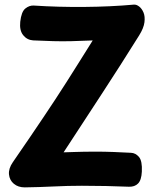

<svg xmlns="http://www.w3.org/2000/svg" viewBox="-20 -798 677 831"><path d="M123.3 -623.2Q97.1 -625 80.4 -645.7Q63.7 -666.3 67.6 -703.6Q72.4 -747.4 89.7 -761.2Q106.9 -775 125.9 -774Q231.9 -767 345.6 -768Q459.3 -769 559.3 -778Q570.3 -779 582.2 -769.9Q594 -760.8 601.2 -743.7Q608.3 -726.6 605.2 -701.6Q602.1 -676.7 582.4 -645Q539 -576 501.1 -516.3Q463.1 -456.7 425.4 -399.1Q387.8 -341.6 346.6 -278.4Q305.3 -215.2 255.3 -138.7Q283.3 -139.7 302.6 -140.2Q321.8 -140.7 341.8 -141.2Q361.8 -141.7 390.3 -141.7Q433.2 -141.7 471.4 -140.2Q509.7 -138.7 546.9 -136.7Q566.9 -135.9 581.6 -118.6Q596.2 -101.3 593.9 -54.9Q592.1 -18.2 577.4 -3.6Q562.8 11 538.1 10.2Q487.8 8.2 438.6 7.1Q389.3 6 334.3 6Q273.3 6 211.3 9.1Q149.3 12.1 87.3 13Q58.7 13 40.1 -2.4Q21.4 -17.9 18.9 -43.1Q16.4 -68.3 35.6 -96.1Q77.4 -156.3 109.7 -204.1Q142 -251.8 168.6 -291.3Q195.2 -330.9 219.3 -367.6Q243.4 -404.3 267.6 -442.3Q291.8 -480.3 319.4 -524.3Q347.1 -568.2 381.3 -623Q329.8 -620.8 289.4 -619.8Q249.1 -618.8 210.4 -619.9Q171.7 -621 123.3 -623.2Z"/></svg>

Font: Playpen Sans Arabic
Style: Regular
Weight: 400
Designer: Azza Alameddine, Laura Meseguer, Veronika Burian, José Scaglione
Foundry: TypeTogether
Version: Version 2.000